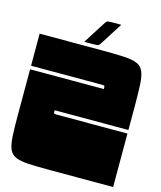

<svg xmlns="http://www.w3.org/2000/svg" viewBox="-125 -951 871 1041"><g transform="rotate(15 310.0 -430.5)"><path d="M255 0Q182 0 135.5 -2.5Q89 -5 63 -16Q37 -27 26 -53Q15 -79 12.5 -125.5Q10 -172 10 -245V-500H424Q424 -515 422 -517.5Q420 -520 405 -520H10V-700H365Q438 -700 484.5 -697.5Q531 -695 557 -684Q583 -673 594 -647Q605 -621 607.5 -575Q610 -529 610 -455V-320H196Q196 -305 198 -302.5Q200 -300 215 -300H610V0ZM425 -861 352 -746Q344 -733 339.5 -727.5Q335 -722 327.5 -721Q320 -720 304 -720H255L328 -835Q336 -848 340.5 -853.5Q345 -859 352.5 -860Q360 -861 376 -861Z"/></g></svg>

Font: Badeen Display
Style: Regular
Weight: 400
Version: Version 1.000; ttfautohint (v1.8.4.7-5d5b)